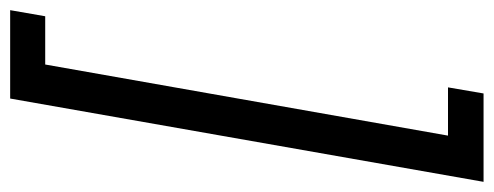

<svg xmlns="http://www.w3.org/2000/svg" viewBox="-332 -519 972 378"><g transform="rotate(-90 154.0 -330.0)"><path d="M-15 136 149 -796H323L311 -727H216L76 66H171L159 136Z"/></g></svg>

Font: DM Sans 36pt
Style: Italic
Weight: 400
Italic angle: -10°
Designer: Colophon Foundry, Jonny Pinhorn
Foundry: Colophon Foundry
Version: Version 4.004;gftools[0.9.30]